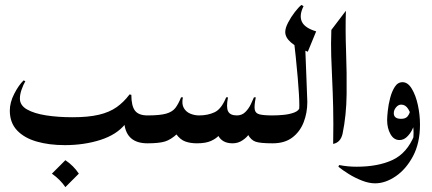

<svg xmlns="http://www.w3.org/2000/svg" viewBox="-20 -577 1740 773"><path d="M501.5 -196.8 508.8 -195.3Q508.8 -150.9 523.4 -131.6Q538.1 -112.3 573.7 -112.3Q587.9 -112.3 594.7 -91.6Q601.6 -70.8 601.6 -53.7Q601.6 -36.6 594.7 -18.3Q587.9 0 573.7 0Q489.7 0 480.5 -79.6L483.9 -77.1Q449.7 -34.7 384.3 -13.7Q318.8 7.3 240.7 7.3Q177.7 7.3 127.7 -7.1Q77.6 -21.5 48.6 -52.2Q19.5 -83 19.5 -131.8Q19.5 -164.6 37.4 -199.5Q55.2 -234.4 75.2 -253.4L82 -250Q73.7 -235.8 66.9 -216.3Q60.1 -196.8 60.1 -180.2Q60.1 -152.8 88.6 -136.5Q117.2 -120.1 165.5 -112.5Q213.9 -105 272 -105Q335.4 -105 377.9 -115Q420.4 -125 449.5 -145.5Q478.5 -166 501.5 -196.8ZM243.2 67.9Q276.4 90.3 297.4 122.1L243.2 176.3Q222.7 146 189 122.1Z M1077.6 0Q1027.3 0 1008.8 -6.6Q990.2 -13.2 978 -35.6L982.4 -37.6Q975.1 -24.9 957 -12.5Q939 0 916.5 0Q873.5 0 857.4 -33.2L861.8 -32.2Q851.6 -20 830.3 -10Q809.1 0 772.5 0Q746.6 0 726.1 -7.3Q705.6 -14.6 689 -37.6L693.8 -38.6Q668 -14.6 644 -7.3Q620.1 0 573.7 0Q560.1 0 555.7 -15.4Q551.3 -30.8 551.3 -56.2Q551.3 -79.6 556.6 -95.9Q562 -112.3 573.7 -112.3Q623.5 -112.3 648.7 -119.4Q673.8 -126.5 686 -142.3Q698.2 -158.2 709 -185.1H716.3Q710.9 -158.2 720 -142.3Q729 -126.5 746.1 -119.4Q763.2 -112.3 781.7 -112.3Q816.9 -112.3 844.2 -125.2Q871.6 -138.2 890.6 -185.1H897.9Q890.1 -145 898.4 -128.7Q906.7 -112.3 933.6 -112.3Q954.1 -112.3 967.8 -126Q981.4 -139.6 989.7 -157Q998 -174.3 1002.4 -185.1H1009.8Q1002.9 -151.4 1005.6 -136Q1008.3 -120.6 1025.1 -116.5Q1042 -112.3 1077.6 -112.3Q1091.8 -112.3 1099.1 -95Q1106.4 -77.6 1106.4 -56.2Q1106.4 -32.7 1099.9 -16.4Q1093.3 0 1077.6 0Z M1159.2 -451.2 1207.5 -421.4Q1211.4 -326.2 1213.6 -265.1Q1215.8 -204.1 1217.3 -166.5Q1217.3 -122.6 1202.4 -84.5Q1187.5 -46.4 1156.7 -23.2Q1126 0 1077.6 0Q1064 0 1058.1 -19.5Q1052.2 -39.1 1052.2 -56.2Q1052.2 -73.2 1058.1 -92.8Q1064 -112.3 1077.6 -112.3Q1099.1 -112.3 1123 -114.7Q1147 -117.2 1165.3 -124.3Q1183.6 -131.3 1187.5 -146L1183.1 -128.9Q1185.1 -135.7 1185.1 -153.3Q1185.1 -188.5 1178.7 -263.9Q1172.4 -339.4 1159.2 -451.2ZM1193.4 -557.1 1202.1 -552.2Q1183.6 -515.1 1195.3 -489.7Q1207 -464.4 1252.9 -450.7L1219.2 -368.7Q1128.4 -404.3 1128.4 -448.2Q1128.4 -463.9 1139.9 -486.1Q1151.4 -508.3 1166.7 -528.1Q1182.1 -547.9 1193.4 -557.1Z M1314 -456.5 1372.6 -533.7Q1370.1 -457 1373.3 -370.4Q1376.5 -283.7 1375.5 -198.2Q1374.5 -112.8 1359.4 -39.6Q1351.6 -3.4 1321.3 2.4Q1322.8 -83.5 1321.3 -145Q1319.8 -206.5 1317.4 -255.6Q1314.9 -304.7 1313.5 -352.1Q1312 -399.4 1314 -456.5Z M1670.9 -75.2Q1670.9 -1 1642.8 51.8Q1614.7 104.5 1573 132.8Q1531.2 161.1 1490.2 161.1Q1465.3 161.1 1437.3 150.1Q1409.2 139.2 1384 123.5Q1358.9 107.9 1342.3 94.2L1345.7 87.4Q1379.4 94.2 1415.5 94.2Q1502 94.2 1560.3 67.1Q1618.7 40 1648.4 -33.2ZM1641.1 2.9Q1645 -14.6 1645 -40.5Q1645 -66.4 1639.9 -93Q1634.8 -119.6 1623.8 -137.7Q1612.8 -155.8 1595.2 -155.8Q1583.5 -155.8 1574.5 -144.8Q1565.4 -133.8 1565.4 -121.6Q1565.4 -98.6 1594.7 -98.6Q1612.8 -98.6 1620.8 -108.4Q1628.9 -118.2 1631.8 -132.8L1650.4 -84Q1647.5 -70.3 1638.9 -53.7Q1630.4 -37.1 1617.4 -25.1Q1604.5 -13.2 1588.4 -13.2Q1565.4 -13.2 1552 -37.1Q1538.6 -61 1538.6 -93.8Q1538.6 -106.4 1541.3 -131.3Q1543.9 -156.2 1550.8 -182.6Q1557.6 -209 1569.6 -227.5Q1581.5 -246.1 1600.6 -246.1Q1622.1 -246.1 1637.9 -219.7Q1653.8 -193.4 1662.4 -154.1Q1670.9 -114.7 1670.9 -75.2Q1666.5 -49.3 1658.7 -30.3Q1650.9 -11.2 1641.1 2.9Z"/></svg>

Font: Lateef SemiBold
Style: Regular
Weight: 600
Designer: SIL International
Foundry: SIL International
Version: Version 4.200